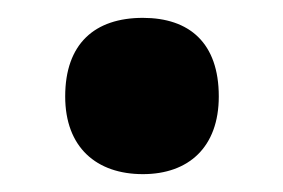

<svg xmlns="http://www.w3.org/2000/svg" viewBox="-20 -182 317 215"><path d="M53 -74C53 -17 88 13 140 13C191 13 225 -17 225 -74C225 -134 192 -162 140 -162C86 -162 53 -133 53 -74Z"/></svg>

Font: Noto Sans Gurmukhi Condensed ExtraBold
Style: Regular
Weight: 800
Width: 3
Designer: Jelle Bosma - Monotype Design Team
Foundry: Monotype Imaging Inc.
Version: Version 2.004